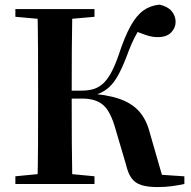

<svg xmlns="http://www.w3.org/2000/svg" viewBox="-20 -779 808 813"><path d="M45.1 0V-32.6L198.2 -47.3H226L380.1 -32.6V0ZM45.1 -707.9V-740.5H380.1V-707.9L226 -694.2H198.2ZM138.6 0Q140.6 -85.2 141 -171.8Q141.4 -258.5 141.4 -346.1V-393.6Q141.4 -481.3 141 -567.7Q140.6 -654.1 138.6 -740.5H286.3Q284.6 -655.6 284.1 -567.5Q283.6 -479.5 283.6 -387.2V-368.2Q283.6 -264.5 284.1 -175.6Q284.6 -86.6 286.3 0ZM513.9 -80.8 468.6 -234.2Q448 -307.6 416.6 -334.6Q385.2 -361.6 328 -361.6H220.9V-395.2H324.5Q352.3 -395.2 374.4 -401.4Q396.6 -407.7 414.9 -423.8Q433.3 -439.9 450 -470.1Q466.7 -500.3 482.8 -547.2Q507.5 -622.6 532.3 -667.7Q557.1 -712.7 586.6 -734.2Q616.2 -755.7 655.3 -759.4Q689.9 -751.8 706.7 -732Q723.6 -712.2 723.6 -686Q723.6 -660.8 704.5 -641.3Q685.4 -621.9 649.4 -621.9Q627 -621.2 601 -629.5Q575.1 -637.9 538.4 -653.9L588.1 -683.2Q571.5 -658.5 559.6 -637.8Q547.8 -617.2 537.4 -593.6Q527.1 -570 514.7 -536.4Q496.6 -489.5 479.6 -459.3Q462.7 -429.1 443.6 -411.3Q424.4 -393.4 400.6 -383.4Q376.7 -373.5 344 -366.3L345.5 -383.8Q430.1 -379.4 484.3 -360.8Q538.4 -342.3 569.4 -307.1Q600.4 -272 614.4 -216.4L673.4 -11.8L605.5 -42.8L760.7 -32.4V0Q733.3 5.9 705.9 9.5Q678.6 13.1 647.5 13.1Q605.5 13.1 579.1 4.8Q552.6 -3.5 537.5 -23.9Q522.4 -44.2 513.9 -80.8Z"/></svg>

Font: Noto Serif HK
Style: Regular
Weight: 200
Designer: Ryoko NISHIZUKA 西塚涼子 (kana & ideographs); Frank Grießhammer (Latin, Greek & Cyrillic); Wenlong ZHANG 张文龙 (bopomofo); San
Foundry: Adobe
Version: Version 2.001;hotconv 1.1.0;makeotfexe 2.6.0